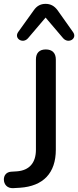

<svg xmlns="http://www.w3.org/2000/svg" viewBox="-33 -968 405 994"><path d="M203 -877 294 -770C322 -739 369 -769 345 -802L265 -915C248 -938 228 -948 203 -948C178 -948 158 -938 142 -915L61 -802C38 -769 85 -739 112 -770ZM70 4C191 -4 256 -72 256 -193V-660C256 -694 237 -712 204 -712C171 -712 153 -694 153 -660V-193C153 -125 119 -86 55 -81L24 -79C-1 -77 -13 -59 -13 -39C-13 -13 5 8 36 6Z"/></svg>

Font: Nunito SemiBold
Style: Regular
Weight: 600
Designer: Vernon Adams
Foundry: Vernon Adams
Version: Version 3.602